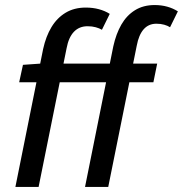

<svg xmlns="http://www.w3.org/2000/svg" viewBox="-20 -741 725 761"><path d="M41 0 151 -547Q162 -597 184 -633.5Q206 -670 240 -690.5Q274 -711 320 -711Q348 -711 372 -704.5Q396 -698 415 -686L384 -623Q374 -629 359.5 -633Q345 -637 327 -637Q294 -637 273 -615Q252 -593 244 -550L133 0ZM317 0 429 -557Q440 -607 461 -643.5Q482 -680 515 -700.5Q548 -721 593 -721Q620 -721 643 -714.5Q666 -708 685 -696L654 -633Q645 -639 631 -643Q617 -647 600 -647Q569 -647 549.5 -625Q530 -603 522 -560L409 0ZM56 -415 71 -484 142 -489H603L588 -415Z"/></svg>

Font: Source Sans 3 Medium
Style: Italic
Weight: 500
Italic angle: -11°
Designer: Paul D. Hunt
Foundry: Adobe
Version: Version 3.052;hotconv 1.1.0;makeotfexe 2.6.0